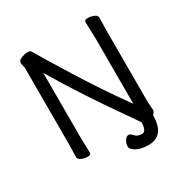

<svg xmlns="http://www.w3.org/2000/svg" viewBox="-191 -869 1121 1163"><g transform="rotate(-30 369.0 -287.0)"><path d="M546.9 -1Q538.1 -15.1 515.1 -47.9Q323.2 -317.9 181.2 -557.1V-105L184.1 1Q184.1 17.1 162.6 17.1Q141.1 17.1 119.6 8.5Q98.1 0 98.1 -17.1L100.1 -106V-640.1L92.8 -676.8Q92.8 -695.8 117.9 -704.8Q143.1 -713.9 154.1 -713.9Q165 -713.9 173.1 -712.4Q181.2 -710.9 187 -701.2Q211.9 -655.3 329.3 -467Q446.8 -278.8 560.1 -123V-588.9L556.2 -694.8Q556.2 -710.9 578.6 -710.9Q601.1 -710.9 622.1 -702.4Q643.1 -693.8 643.1 -676.8L641.1 -587.9V-86.9L645 -32.2Q645 -20 633.8 -7.8L628.9 -2.9Q628.9 140.1 516.1 140.1Q465.3 140.1 433.1 122.6Q400.9 105 400.9 84.5Q400.9 64 412.8 44.9Q424.8 25.9 439.5 25.9Q454.1 25.9 468.5 43.9Q482.9 62 516.1 62Q530.3 62 539.1 44.9Q546.9 27.8 546.9 -1Z"/></g></svg>

Font: LXGW WenKai Screen R
Style: Regular
Weight: 400
Designer: Fontworks Inc.
Version: Version 1.235;May 31, 2022